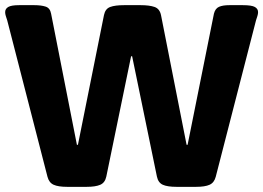

<svg xmlns="http://www.w3.org/2000/svg" viewBox="-20 -722 1020 744"><path d="M240 2Q206 2 188 -6Q170 -14 164 -37L8 -643Q5 -652 2.5 -660Q0 -668 0 -675Q0 -688 12 -695Q24 -702 54 -702H113Q139 -702 156.5 -696.5Q174 -691 178 -669L278 -161H282L383 -664Q388 -688 407 -695Q426 -702 461 -702H525Q559 -702 579 -695Q599 -688 604 -663L703 -161H707L809 -669Q814 -689 828.5 -695.5Q843 -702 869 -702H921Q955 -702 967.5 -695Q980 -688 980 -675Q980 -668 977.5 -660Q975 -652 972 -643L816 -37Q810 -14 792 -6Q774 2 740 2H664Q629 2 611 -6Q593 -14 588 -38L492 -504H488L392 -38Q387 -14 368.5 -6Q350 2 316 2Z"/></svg>

Font: Asap Semi Expanded ExtraBold
Style: Regular
Weight: 800
Width: 6
Designer: Pablo Cosgaya
Foundry: Omnibus-Type
Version: Version 3.001; ttfautohint (v1.8.4.7-5d5b)